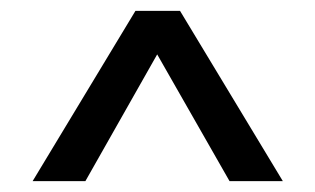

<svg xmlns="http://www.w3.org/2000/svg" viewBox="-20 -860 580 353"><path d="M229 -840H311L500 -527H402L269 -760L137 -527H40Z"/></svg>

Font: Fira Sans Variable
Style: Regular
Weight: 400
Designer: Carrois Corporate & Edenspiekermann AG
Foundry: Carrois Corporate GbR & Edenspiekermann AG
Version: Version 4.202